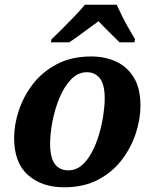

<svg xmlns="http://www.w3.org/2000/svg" viewBox="-20 -786 658 816"><path d="M252 10Q158 10 99 -42Q40 -94 40 -200Q40 -256 60 -316.5Q80 -377 120 -429Q160 -481 222 -513.5Q284 -546 368 -546Q426 -546 473 -524.5Q520 -503 548.5 -457Q577 -411 577 -336Q577 -282 558 -222Q539 -162 499.5 -109Q460 -56 398.5 -23Q337 10 252 10ZM270 -62Q302 -62 327 -83Q352 -104 370.5 -139Q389 -174 401 -215Q413 -256 419 -296Q425 -336 425 -368Q425 -427 404.5 -453Q384 -479 349 -479Q311 -479 281.5 -448Q252 -417 232.5 -369.5Q213 -322 203 -270Q193 -218 193 -176Q193 -115 213.5 -88.5Q234 -62 270 -62ZM199 -619Q219 -638 244.5 -663.5Q270 -689 296 -716Q322 -743 341 -766H476Q485 -746 498.5 -718.5Q512 -691 527.5 -664.5Q543 -638 554 -619L551 -606H488Q471 -623 444 -649.5Q417 -676 399 -696Q381 -683 358 -666Q335 -649 313 -633Q291 -617 274 -606H196Z"/></svg>

Font: Noto Serif
Style: Bold Italic
Weight: 700
Italic angle: -12°
Designer: Monotype Design Team
Foundry: Monotype Imaging Inc.
Version: Version 2.013